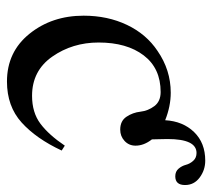

<svg xmlns="http://www.w3.org/2000/svg" viewBox="-49 -550 609 551"><g transform="rotate(90 255.5 -274.5)"><path d="M398 -156 412 -147Q378 -74 331.5 -32Q285 10 214 10Q129 10 77 -54.5Q25 -119 25 -210Q25 -279 51.5 -334.5Q78 -390 126 -422Q181 -460 246 -460Q285 -460 325 -444Q328 -495 359 -527Q390 -559 441 -559Q468 -559 489.5 -543Q511 -527 511 -501Q511 -473 486 -473Q472 -473 464 -482.5Q456 -492 453 -503.5Q450 -515 441.5 -524.5Q433 -534 419 -534Q379 -534 379 -451Q379 -441 379.5 -425.5Q380 -410 380 -406Q398 -383 398 -359Q398 -340 384.5 -327.5Q371 -315 352 -315Q327 -315 315 -333Q303 -351 300.5 -373Q298 -395 284.5 -413Q271 -431 244 -431Q176 -431 139 -382.5Q102 -334 102 -253Q102 -178 142.5 -120Q183 -62 255 -62Q303 -62 335 -86Q367 -110 398 -156Z"/></g></svg>

Font: STIX MathJax Latin
Style: Regular
Weight: 400
Designer: MicroPress Inc., with final additions and corrections provided by Coen Hoffman, Elsevier (retired)
Version: Version 1.1.1